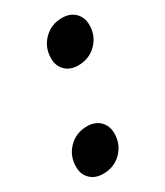

<svg xmlns="http://www.w3.org/2000/svg" viewBox="-143 -584 565 657"><g transform="rotate(-30 140.0 -255.5)"><path d="M211.5 -522.5Q243.5 -522.5 262.5 -503.8Q281.5 -485 281.5 -455Q281.5 -412 252.5 -382.8Q223.5 -353.5 180 -353.5Q148.5 -353.5 129.5 -372Q110.5 -390.5 110.5 -420.5Q110.5 -463.5 139.5 -493Q168.5 -522.5 211.5 -522.5ZM100.5 -158.5Q132 -158.5 151 -139.8Q170 -121 170 -91Q170 -48 141 -18.8Q112 10.5 69 10.5Q37 10.5 18 -8Q-1 -26.5 -1 -56.5Q-1 -99.5 28 -129Q57 -158.5 100.5 -158.5Z"/></g></svg>

Font: Newsreader 72pt SemiBold
Style: Italic
Weight: 600
Italic angle: -17°
Designer: Hugues Gentile
Foundry: Production Type
Version: Version 1.003; ttfautohint (v1.8.3)